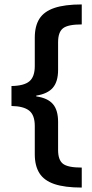

<svg xmlns="http://www.w3.org/2000/svg" viewBox="-20 -695 413 865"><path d="M348.3 150Q271.7 150 225 134.2Q178.3 118.3 157.5 85Q136.7 51.7 136.7 0V-127.5Q136.7 -176.7 111.3 -196.7Q85.8 -216.7 31.7 -217.5V-307.5Q88.3 -308.3 112.5 -328.8Q136.7 -349.2 136.7 -397.5V-525Q136.7 -577.5 157.5 -610.4Q178.3 -643.3 225 -659.2Q271.7 -675 348.3 -675V-585Q285.8 -585 263.8 -567.5Q241.7 -550 241.7 -505V-380Q241.7 -327.5 218.3 -300Q195 -272.5 143.3 -264.2V-260.8Q195 -253.3 218.3 -226.2Q241.7 -199.2 241.7 -145.8V-19.2Q241.7 25.8 263.8 42.9Q285.8 60 348.3 60Z"/></svg>

Font: Funnel Display Medium
Style: Regular
Weight: 500
Designer: NORD ID, Kristian Moeller
Foundry: Dicotype
Version: Version 1.000